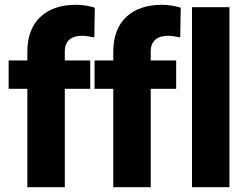

<svg xmlns="http://www.w3.org/2000/svg" viewBox="-20 -780 1009 800"><path d="M16 -410H94V0H250V-410H356V-528H250V-566C250 -609 277 -631 323 -631C345 -630 357 -627 373 -624L375 -748C353 -755 325 -760 296 -760C172 -760 94 -691 94 -566V-528H16ZM374 -410H452V0H608V-410H714V-528H608V-566C608 -609 635 -631 681 -631C703 -630 715 -627 731 -624L733 -748C711 -755 683 -760 654 -760C530 -760 452 -691 452 -566V-528H374ZM780 0H936V-750H780Z"/></svg>

Font: Asimov Pro
Style: Blk
Weight: 900
Designer: Google
Version: Version 2.000980; 2014